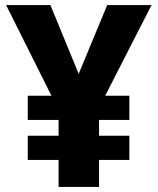

<svg xmlns="http://www.w3.org/2000/svg" viewBox="-20 -734 619 754"><path d="M289 -444 401 -714H575L393 -358H488V-263H369V-201H488V-106H369V0H210V-106H89V-201H210V-263H89V-358H182L4 -714H178Z"/></svg>

Font: Noto Kufi Arabic ExtraBold
Style: Regular
Weight: 800
Designer: Monotype Design Team, David Williams, Khaled Hosny
Foundry: Google LLC
Version: Version 2.109; ttfautohint (v1.8.4.7-5d5b)